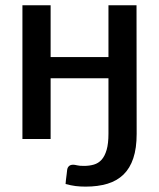

<svg xmlns="http://www.w3.org/2000/svg" viewBox="-20 -530 606 732"><path d="M500.5 -510H393.5V-312.5H173V-510H65.5V0H173V-231.5H393.5V-20.5C393.5 4.8 391.2 25.5 386.5 41.5C381.8 57.5 375.4 70 367.3 79C359.1 88 349.3 94.2 337.8 97.5C326.3 100.8 313.8 102.5 300.5 102.5C288.2 102.5 279.2 101.8 273.5 100.2C267.8 98.8 263 98 259 98C252 98 246.6 99.8 242.8 103.5C238.9 107.2 236.7 112 236 118C235.3 123.7 234.8 128.6 234.3 132.7C233.8 136.9 233.3 140.9 232.8 144.7C232.3 148.6 231.8 152.7 231.3 157C230.8 161.3 230.3 166.2 230 171.5C243.7 175.2 256.3 177.8 268 179.3C279.7 180.8 292.5 181.5 306.5 181.5C337.8 181.5 365.6 177.8 389.8 170.5C413.9 163.2 434.2 151.5 450.8 135.5C467.2 119.5 479.8 98.8 488.2 73.3C496.8 47.8 501 16.8 501 -19.5Z"/></svg>

Font: Lato Semibold
Style: Regular
Weight: 600
Designer: Lukasz Dziedzic
Foundry: tyPoland Lukasz Dziedzic
Version: Version 2.006; 2014-01-15